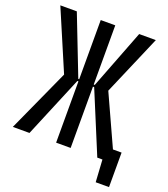

<svg xmlns="http://www.w3.org/2000/svg" viewBox="-168 -927 1041 1192"><g transform="rotate(20 352.5 -331.5)"><path d="M4 0 192 -414 23 -810H132L284 -419H290V-810H386V-419H393L544 -810H654L484 -414L636 -81H693V147H605L596 0H562L394 -405H386V0H290V-405H283L114 0Z"/></g></svg>

Font: Oswald
Style: Regular
Weight: 400
Designer: Vernon Adams
Foundry: Vernon Adams
Version: Version 4.103; ttfautohint (v1.8.3)